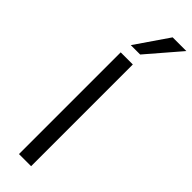

<svg xmlns="http://www.w3.org/2000/svg" viewBox="-314 -939 941 941"><g transform="rotate(45 157.0 -468.5)"><path d="M91 0V-705H175V0ZM101 -765 219 -937H314L166 -765Z"/></g></svg>

Font: Nunito Sans 12pt ExtraLight 11pt
Style: Regular
Weight: 400
Version: Version 3.101;gftools[0.9.27]